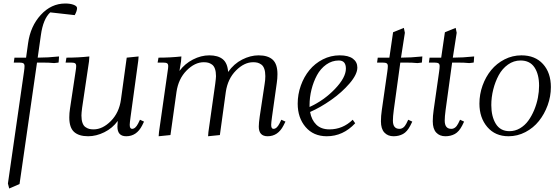

<svg xmlns="http://www.w3.org/2000/svg" viewBox="-20 -766 3171 1089"><path d="M24.9 274.9 116.2 -359.9Q119.1 -379.4 119.1 -391.1Q119.1 -402.8 112.3 -407Q105.5 -411.1 87.9 -411.1H58.1L62 -439H127.9L139.2 -520Q152.3 -617.2 211.4 -681.6Q270.5 -746.1 350.1 -746.1Q378.4 -746.1 397.7 -738.8Q417 -731.4 417 -720.2Q417 -703.6 403.8 -680.2L265.1 -695.8Q224.6 -658.7 211.9 -566.9L193.8 -439Q250 -439 314.9 -445.8L313 -418L312 -411.1L287.1 -408.2Q260.3 -411.1 217.8 -411.1H189.9L90.8 277.8L32.2 303.2Z M352.1 -411.1 356.9 -439Q423.8 -439 486.8 -445.8L484.9 -418L445.8 -154.8Q441.9 -124.5 441.9 -110.8Q441.9 -85.9 447.8 -69.3Q453.6 -52.7 464.6 -45.2Q475.6 -37.6 486.1 -34.9Q496.6 -32.2 510.7 -32.2Q562 -32.2 608.9 -79.6Q655.8 -127 666 -201.2L698.7 -439L766.1 -445.8L764.2 -421.9L720.7 -104Q715.8 -68.8 715.8 -58.1Q715.8 -35.2 729 -35.2Q748 -35.2 763.2 -64.9L773.9 -86.9L796.9 -76.2L786.1 -54.2Q754.9 6.8 695.8 6.8Q646 6.8 646 -47.9Q646 -60.5 647.9 -80.1Q618.2 -39.1 572 -16.1Q525.9 6.8 480 6.8Q427.2 6.8 400.1 -17.8Q373 -42.5 373 -100.1Q373 -124.5 377 -149.9L409.2 -363.8Q412.1 -380.9 412.1 -391.1Q412.1 -402.8 405.8 -407Q399.4 -411.1 381.8 -411.1Z M874 -411.1 878.9 -439Q945.8 -439 1008.8 -445.8L1006.8 -418L998 -363.8Q1028.3 -404.8 1074.5 -428.5Q1120.6 -452.1 1167 -452.1Q1216.3 -452.1 1243.4 -430.2Q1270.5 -408.2 1273.9 -357.9Q1306.6 -404.3 1353.5 -428.2Q1400.4 -452.1 1446.8 -452.1Q1499.5 -452.1 1526.6 -427.5Q1553.7 -402.8 1553.7 -345.2Q1553.7 -320.3 1549.8 -294.9L1522.9 -104Q1518.1 -68.8 1518.1 -58.1Q1518.1 -35.2 1530.8 -35.2Q1549.8 -35.2 1564.9 -64.9L1575.7 -86.9L1599.1 -76.2L1587.9 -54.2Q1556.6 6.8 1498 6.8Q1447.8 6.8 1447.8 -47.9Q1447.8 -68.4 1453.1 -105L1481 -290Q1484.9 -313 1484.9 -334Q1484.9 -358.9 1479 -375.5Q1473.1 -392.1 1462.2 -399.9Q1451.2 -407.7 1440.7 -410.4Q1430.2 -413.1 1416 -413.1Q1365.2 -413.1 1318.4 -366Q1271.5 -318.8 1260.7 -244.1L1227.1 0L1160.2 6.8L1162.1 -17.1L1200.7 -290Q1205.1 -324.2 1205.1 -334Q1205.1 -358.9 1199.2 -375.5Q1193.4 -392.1 1182.4 -399.9Q1171.4 -407.7 1160.6 -410.4Q1149.9 -413.1 1135.7 -413.1Q1085 -413.1 1038.3 -366Q991.7 -318.8 981 -244.1L946.8 0L879.9 6.8L881.8 -17.1L931.2 -363.8Q934.1 -380.9 934.1 -391.1Q934.1 -402.8 927.7 -407Q921.4 -411.1 903.8 -411.1Z M1668.5 -178.2Q1668.5 -231 1686.3 -280.8Q1704.1 -330.6 1735.1 -368.4Q1766.1 -406.2 1811 -429.2Q1856 -452.1 1906.7 -452.1Q1956.1 -452.1 1981.4 -433.3Q2006.8 -414.6 2006.8 -382.8Q2006.8 -344.2 1962.9 -293Q1918.9 -241.7 1857.9 -199Q1796.9 -156.2 1738.8 -130.9Q1746.6 -85.9 1773.9 -59.1Q1801.3 -32.2 1848.6 -32.2Q1924.3 -32.2 1980.5 -86.9L1994.6 -66.9Q1925.8 6.8 1833.5 6.8Q1757.8 6.8 1713.1 -45.7Q1668.5 -98.1 1668.5 -178.2ZM1735.8 -159.2Q1817.4 -196.3 1879.6 -261.2Q1941.9 -326.2 1941.9 -377Q1941.9 -422.9 1901.9 -422.9Q1862.8 -422.9 1830.3 -399.7Q1797.9 -376.5 1777.8 -339.4Q1757.8 -302.2 1746.8 -258.3Q1735.8 -214.4 1735.8 -169.9Z M2118.7 -411.1 2122.6 -439H2188.5L2209.5 -583L2270.5 -607.9L2276.4 -580.1L2254.4 -439Q2310.5 -439 2375.5 -445.8L2373.5 -418L2372.6 -411.1L2347.7 -408.2Q2320.8 -411.1 2278.3 -411.1H2250.5L2213.4 -141.1Q2208.5 -104.5 2208.5 -82Q2208.5 -35.2 2245.6 -35.2Q2269.5 -35.2 2284.7 -64.9L2295.4 -86.9L2318.4 -76.2L2307.6 -54.2Q2289.6 -19 2265.9 -6.1Q2242.2 6.8 2212.4 6.8Q2179.7 6.8 2160.2 -14.2Q2140.6 -35.2 2140.6 -78.1Q2140.6 -107.9 2145.5 -141.1L2176.8 -359.9Q2179.7 -379.4 2179.7 -391.1Q2179.7 -402.8 2172.9 -407Q2166 -411.1 2148.4 -411.1Z M2412.6 -411.1 2416.5 -439H2482.4L2503.4 -583L2564.5 -607.9L2570.3 -580.1L2548.3 -439Q2604.5 -439 2669.4 -445.8L2667.5 -418L2666.5 -411.1L2641.6 -408.2Q2614.7 -411.1 2572.3 -411.1H2544.4L2507.3 -141.1Q2502.4 -104.5 2502.4 -82Q2502.4 -35.2 2539.6 -35.2Q2563.5 -35.2 2578.6 -64.9L2589.4 -86.9L2612.3 -76.2L2601.6 -54.2Q2583.5 -19 2559.8 -6.1Q2536.1 6.8 2506.3 6.8Q2473.6 6.8 2454.1 -14.2Q2434.6 -35.2 2434.6 -78.1Q2434.6 -107.9 2439.5 -141.1L2470.7 -359.9Q2473.6 -379.4 2473.6 -391.1Q2473.6 -402.8 2466.8 -407Q2460 -411.1 2442.4 -411.1Z M2699.2 -178.2Q2699.2 -231 2717 -280.8Q2734.9 -330.6 2765.9 -368.4Q2796.9 -406.2 2841.8 -429.2Q2886.7 -452.1 2937.5 -452.1Q3015.1 -452.1 3059.8 -402.8Q3104.5 -353.5 3104.5 -272Q3104.5 -219.2 3086.2 -168.9Q3067.9 -118.7 3036.6 -79.6Q3005.4 -40.5 2960.2 -16.8Q2915 6.8 2864.3 6.8Q2788.6 6.8 2743.9 -45.7Q2699.2 -98.1 2699.2 -178.2ZM2766.6 -169.9Q2766.6 -105.5 2792.2 -63.7Q2817.9 -22 2869.6 -22Q2901.4 -22 2929.2 -38.3Q2957 -54.7 2976.3 -81.3Q2995.6 -107.9 3009.8 -141.8Q3023.9 -175.8 3030.8 -211.2Q3037.6 -246.6 3037.6 -279.8Q3037.6 -344.7 3011.5 -383.8Q2985.4 -422.9 2932.6 -422.9Q2893.6 -422.9 2861.1 -399.7Q2828.6 -376.5 2808.6 -339.4Q2788.6 -302.2 2777.6 -258.3Q2766.6 -214.4 2766.6 -169.9Z"/></svg>

Font: Dihjauti S
Style: Italic
Weight: 400
Italic angle: -9°
Designer: T. Christopher White
Version: Version 3.0.0